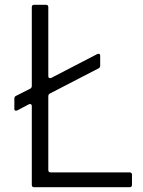

<svg xmlns="http://www.w3.org/2000/svg" viewBox="-20 -783 600 803"><path d="M123 0Q113 0 113 -10V-340Q113 -345 109.5 -347Q106 -349 101 -347L52 -321Q50 -320 47 -320Q40 -320 40 -328V-370Q40 -379 47 -382L106 -412Q113 -415 113 -424V-753Q113 -763 123 -763H172Q182 -763 182 -753V-464Q182 -459 185.5 -457Q189 -455 194 -457L387 -557Q389 -558 392 -558Q399 -558 399 -550V-509Q399 -500 392 -497L189 -392Q182 -389 182 -380V-72Q182 -62 192 -62H522Q532 -62 532 -52V-10Q532 0 522 0Z"/></svg>

Font: Open Sauce Two Light
Style: Regular
Weight: 300
Designer: Alfredo Marco Pradil
Foundry: Creative Sauce Fz LLC
Version: Version 1.477